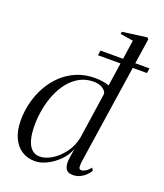

<svg xmlns="http://www.w3.org/2000/svg" viewBox="-150 -916 876 1026"><g transform="rotate(20 288.0 -403.0)"><path d="M406.5 -70.5Q404.5 -53 406 -41Q407.5 -29 420.5 -29Q430.5 -29 443.5 -37Q456.5 -45 470.5 -62L479 -47Q471 -33 457.2 -19.8Q443.5 -6.5 425.5 2Q407.5 10.5 385.5 10.5Q353.5 10.5 343.5 -11Q333.5 -32.5 338.5 -66L347.5 -124.5Q334 -86.5 304 -56Q274 -25.5 238 -7.5Q202 10.5 170 10.5Q126.5 10.5 94 -10.8Q61.5 -32 43.2 -72.5Q25 -113 25 -171.5Q25 -221.5 37.5 -271.2Q50 -321 74.5 -365.2Q99 -409.5 135 -443.8Q171 -478 218.2 -497.8Q265.5 -517.5 323.5 -517.5Q346 -517.5 366.5 -514Q387 -510.5 402.5 -505L442.5 -773.5L368.5 -785.5L371 -798.5L510 -817L517.5 -809ZM395 -454Q393 -469.5 373 -483Q353 -496.5 321.5 -496.5Q277.5 -496.5 242.5 -477.2Q207.5 -458 181.2 -425Q155 -392 137.8 -350Q120.5 -308 112 -261.8Q103.5 -215.5 103.5 -170Q103.5 -119 113.5 -86Q123.5 -53 141.8 -37.2Q160 -21.5 185 -21.5Q216.5 -21.5 251.8 -42.2Q287 -63 316 -100.8Q345 -138.5 356 -189.5ZM298 -665H576.5L572.5 -637H294Z"/></g></svg>

Font: Merriweather 144pt Light
Style: Italic
Weight: 300
Italic angle: -7.8°
Version: Version 2.101